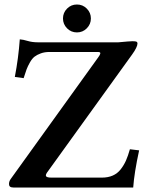

<svg xmlns="http://www.w3.org/2000/svg" viewBox="-20 -833 664 853"><path d="M277.8 -707.3Q259.8 -725.6 259.8 -751Q259.8 -776.4 277.8 -794.7Q295.9 -813 321.8 -813Q347.7 -813 365.7 -794.7Q383.8 -776.4 383.8 -751Q383.8 -725.6 365.7 -707.3Q347.7 -689 321.8 -689Q295.9 -689 277.8 -707.3ZM571.8 0H39.1Q20 0 20 -15.1Q20 -27.8 27.8 -38.1L417 -579.1Q420.4 -584 422.1 -586.9Q423.8 -589.8 425.3 -594Q426.8 -598.1 424.1 -600.1Q421.4 -602.1 415 -602.1H200.2Q178.2 -602.1 161.4 -595.9Q144.5 -589.8 133.5 -581.3Q122.6 -572.8 113 -555.9Q103.5 -539.1 98.1 -524.9Q92.8 -510.7 85 -485.8L45.9 -491.2Q62 -575.2 67.9 -658.2Q83 -657.2 103 -651.1Q123 -645 148.9 -645H505.9Q557.1 -649.9 568.8 -649.9Q582.5 -649.9 586.7 -647.7Q590.8 -645.5 590.8 -640.1Q590.8 -624 566.9 -590.8L192.9 -71.8Q181.6 -57.6 184.3 -50.8Q187 -43.9 209 -43.9H432.1Q460 -43.9 480.7 -53Q501.5 -62 515.9 -80.3Q530.3 -98.6 539.6 -119.6Q548.8 -140.6 557.1 -169.9L598.1 -165Q576.2 -64 571.8 0Z"/></svg>

Font: Linux Libertine G
Style: Semibold
Weight: 600
Designer: Philipp H. Poll
Foundry: Philipp H. Poll
Version: Version 5.1.1